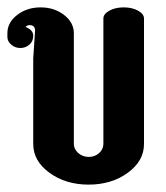

<svg xmlns="http://www.w3.org/2000/svg" viewBox="-30 -500 450 520"><path d="M60 -342 65 -417Q65 -432 50 -432Q44 -432 39 -427Q60 -419 60 -403.5Q60 -388 49.5 -379Q39 -370 25 -370Q11 -370 0.5 -379Q-10 -388 -10 -400V-410Q-10 -439 16.5 -459.5Q43 -480 80 -480Q117 -480 143.5 -459.5Q170 -439 170 -410V-110Q170 -96 182 -85.5Q194 -75 210.5 -75Q227 -75 238.5 -85.5Q250 -96 250 -110V-450Q250 -462 266 -471Q282 -480 305 -480Q328 -480 344 -471Q360 -462 360 -450V-110Q360 -64 316 -32Q272 0 210 0Q148 0 104 -32Q60 -64 60 -110Z"/></svg>

Font: SOV_ThonBuri
Style: Book
Weight: 400
Version: Version 1.00